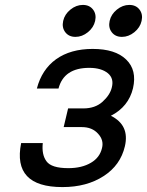

<svg xmlns="http://www.w3.org/2000/svg" viewBox="-20 -738 598 781"><path d="M434.5 -607Q420 -626 426 -653Q432 -680 455.5 -699Q479 -718 506 -718Q533 -718 547.5 -699Q562 -680 556 -653Q550 -626 526.5 -607Q503 -588 476 -588Q449 -588 434.5 -607ZM245.5 -607Q231 -626 237 -653Q243 -680 266.5 -699Q290 -718 317 -718Q344 -718 358.5 -699Q373 -680 367 -653Q361 -626 337.5 -607Q314 -588 287 -588Q260 -588 245.5 -607ZM154 -156Q149 -109 169 -82Q189 -54 258 -54Q313 -54 350 -76Q386 -97 395 -136Q403 -168 379 -194Q355 -221 313 -221H239L257 -297H319Q367 -297 397 -324Q428 -352 435 -383Q444 -419 419 -440Q392 -462 343 -462Q240 -462 218 -378H130Q150 -455 208 -497Q267 -539 357 -539Q449 -539 493 -496Q538 -453 521 -379Q503 -304 431 -267Q508 -229 488 -143Q470 -66 402 -22Q333 23 234 23Q30 23 66 -156Z"/></svg>

Font: Miedinger
Style: Italic
Weight: 400
Italic angle: -13°
Version: Version 001.000